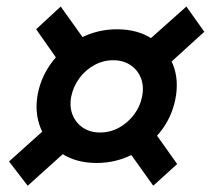

<svg xmlns="http://www.w3.org/2000/svg" viewBox="-20 -636 656 598"><path d="M281.1 -128.4Q217.1 -128.4 171.8 -158.1Q126.6 -187.8 106.6 -236.8Q86.7 -285.9 97.8 -344.1Q109 -400.4 144.5 -445.8Q179.9 -491.3 232 -518Q284.1 -544.8 344.5 -544.8Q408.5 -544.8 453.5 -515.3Q498.4 -485.8 518.3 -436.1Q538.3 -386.4 525.9 -325.7Q514.2 -268.7 478.3 -224.1Q442.3 -179.5 391 -154Q339.6 -128.4 281.1 -128.4ZM66.2 -57.5 8.1 -133.1 121.5 -234.9 188 -167ZM457.3 -57.5 379.3 -167 459.4 -227 531.8 -125.2ZM291.7 -223.3Q323.4 -223.3 351 -238.5Q378.6 -253.8 397.8 -279.5Q417 -305.1 422.7 -336Q428.9 -367.9 418.7 -393.3Q408.5 -418.7 386.1 -433.5Q363.6 -448.4 332.5 -448.4Q301.5 -448.4 274.1 -433.4Q246.7 -418.5 227.6 -393Q208.6 -367.5 201.9 -335.6Q195.9 -303.9 205.9 -278.6Q216 -253.3 238.4 -238.3Q260.8 -223.3 291.7 -223.3ZM163.8 -443.3 92.6 -545 169.1 -615.6 246.6 -507.2ZM504.3 -435.2 438.8 -507.2 560.5 -615.6 616.3 -537Z"/></svg>

Font: Reddit Sans
Style: Italic
Weight: 400
Italic angle: -11.25°
Designer: Stephen Hutchings
Version: Version 1.013